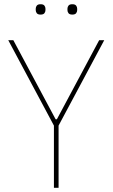

<svg xmlns="http://www.w3.org/2000/svg" viewBox="-20 -888 533 908"><path d="M235 0V-294L19 -698H43L243 -324H249L449 -698H473L257 -294V0ZM172 -819Q159 -819 154 -825.5Q149 -832 149 -840V-847Q149 -855 154 -861.5Q159 -868 172 -868Q185 -868 190 -861.5Q195 -855 195 -847V-840Q195 -832 190 -825.5Q185 -819 172 -819ZM322 -819Q309 -819 304 -825.5Q299 -832 299 -840V-847Q299 -855 304 -861.5Q309 -868 322 -868Q335 -868 340 -861.5Q345 -855 345 -847V-840Q345 -832 340 -825.5Q335 -819 322 -819Z"/></svg>

Font: IBM Plex Sans Cond Thin
Style: Regular
Weight: 100
Width: 3
Designer: Mike Abbink, Paul van der Laan, Pieter van Rosmalen
Foundry: Bold Monday
Version: Version 1.3